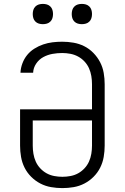

<svg xmlns="http://www.w3.org/2000/svg" viewBox="-20 -957 640 985"><path d="M300 8Q271 8 242 3Q213 -2 187 -15.5Q161 -29 140 -50Q119 -71 106 -97Q93 -123 88 -152Q83 -181 83 -210V-396H452V-525Q452 -546 448.5 -567Q445 -588 436.5 -607Q428 -626 413.5 -641.5Q399 -657 380.5 -667Q362 -677 341 -681Q320 -685 299 -685Q274 -685 249 -680.5Q224 -676 202 -664Q180 -652 165.5 -630.5Q151 -609 150 -584H85Q86 -608 95 -632Q104 -656 119.5 -675Q135 -694 156.5 -707.5Q178 -721 201.5 -729Q225 -737 249.5 -740Q274 -743 299 -743Q328 -743 357 -738Q386 -733 412 -720Q438 -707 459 -685.5Q480 -664 493.5 -638Q507 -612 512 -583Q517 -554 517 -525V-210Q517 -181 512 -152Q507 -123 494 -97Q481 -71 460 -50Q439 -29 413 -15.5Q387 -2 358 3Q329 8 300 8ZM300 -50Q321 -50 342 -54Q363 -58 381 -68Q399 -78 413.5 -93.5Q428 -109 436.5 -128Q445 -147 448.5 -168Q452 -189 452 -210V-339H148V-210Q148 -189 151.5 -168Q155 -147 163.5 -128Q172 -109 186.5 -93.5Q201 -78 219 -68Q237 -58 258 -54Q279 -50 300 -50ZM400 -833Q389 -833 379 -836Q369 -839 361.5 -846.5Q354 -854 351 -864Q348 -874 348 -885Q348 -896 351 -906Q354 -916 361.5 -923.5Q369 -931 379 -934Q389 -937 400 -937Q411 -937 421 -934Q431 -931 438.5 -923.5Q446 -916 449 -906Q452 -896 452 -885Q452 -874 449 -864Q446 -854 438.5 -846.5Q431 -839 421 -836Q411 -833 400 -833ZM200 -833Q189 -833 179 -836Q169 -839 161.5 -846.5Q154 -854 151 -864Q148 -874 148 -885Q148 -896 151 -906Q154 -916 161.5 -923.5Q169 -931 179 -934Q189 -937 200 -937Q211 -937 221 -934Q231 -931 238.5 -923.5Q246 -916 249 -906Q252 -896 252 -885Q252 -874 249 -864Q246 -854 238.5 -846.5Q231 -839 221 -836Q211 -833 200 -833Z"/></svg>

Font: Iosevka Custom Light Extended
Style: Regular
Weight: 300
Width: 7
Monospace: yes
Designer: Belleve Invis
Foundry: Belleve Invis
Version: Version 11.2.4; ttfautohint (v1.8.4)